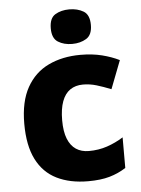

<svg xmlns="http://www.w3.org/2000/svg" viewBox="-55 -810 635 863"><g transform="rotate(-5 263.0 -378.5)"><path d="M308 10Q226 10 166.5 -19.5Q107 -49 75.5 -111.5Q44 -174 44 -272Q44 -372 79.5 -435.5Q115 -499 178 -529Q241 -559 322 -559Q376 -559 419.5 -548Q463 -537 497 -520L448 -393Q413 -407 383 -416Q353 -425 322 -425Q288 -425 264 -408.5Q240 -392 227.5 -358Q215 -324 215 -273Q215 -222 228 -189.5Q241 -157 265 -141Q289 -125 323 -125Q367 -125 405.5 -138Q444 -151 479 -173V-35Q445 -13 405 -1.5Q365 10 308 10ZM290 -767Q327 -767 354 -751Q381 -735 381 -689Q381 -644 354 -627.5Q327 -611 290 -611Q253 -611 226.5 -627.5Q200 -644 200 -689Q200 -735 226.5 -751Q253 -767 290 -767Z"/></g></svg>

Font: Noto Sans Devanagari ExtraBold
Style: Regular
Weight: 800
Version: Version 2.003